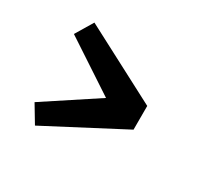

<svg xmlns="http://www.w3.org/2000/svg" viewBox="-117 -730 943 883"><g transform="rotate(30 355.0 -288.5)"><path d="M555.5 -225.5 153.5 -15 98 -107.5 373 -288.5 98 -469.5 153.5 -562 555.5 -351.5Z"/></g></svg>

Font: League Mono
Style: Bold
Weight: 700
Width: 6
Designer: Tyler Finck
Foundry: The League of Moveable Type / Tyler Finck
Version: Version 2.300;RELEASE